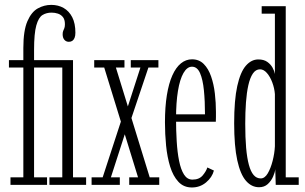

<svg xmlns="http://www.w3.org/2000/svg" viewBox="-20 -776 1280 806"><path d="M24 0V-31.5H78V-492.5H17.5V-523.5H78V-574.5Q78 -647.5 95 -686.8Q112 -726 138.8 -740.8Q165.5 -755.5 195 -755.5Q224.5 -755.5 247.2 -742.5Q270 -729.5 283.2 -703.8Q296.5 -678 296.5 -638.5Q296.5 -625.5 293 -617Q289.5 -608.5 283.5 -604.5Q277.5 -600.5 269 -600.5Q257.5 -600.5 250.2 -609Q243 -617.5 243 -632Q243 -641.5 245.5 -646.8Q248 -652 250.2 -658Q252.5 -664 252.5 -674.5Q252.5 -694 244.2 -704.2Q236 -714.5 223.2 -718.8Q210.5 -723 196.5 -723Q175 -723 158.5 -713Q142 -703 132.5 -669.5Q123 -636 123 -566.5V-523.5H222V-492.5H123V-31.5H177.5V0ZM187.5 0V-31.5H241.5V-492.5H187.5V-523.5H286.5V-31.5H341.5V0Z M364.5 0V-31.5H411L491 -276.5L502.5 -285L569.5 -492.5H529V-523.5H645V-492.5H603L524.5 -259L515 -247L445.5 -31.5H483V0ZM522.5 0V-31.5H559.5L417.5 -492.5H375.5V-523.5H458.5H502.5V-492.5H466.5L608.5 -31.5H648.5V0H565.5Z M785.5 11Q751 11 728.8 -13Q706.5 -37 694.2 -76.8Q682 -116.5 677.2 -165Q672.5 -213.5 672.5 -262.5Q672.5 -327 680.5 -376.5Q688.5 -426 703.5 -459.5Q718.5 -493 739.5 -510Q760.5 -527 786 -527Q816 -527 835.5 -507.2Q855 -487.5 866.2 -455Q877.5 -422.5 882 -383.5Q886.5 -344.5 886.5 -306.5Q886.5 -295.5 886.5 -285.2Q886.5 -275 886 -265H712.5V-296H840.5Q840.5 -351.5 836 -396.8Q831.5 -442 819.8 -469Q808 -496 786 -496Q765.5 -496 750.2 -469.5Q735 -443 727 -394.2Q719 -345.5 719 -278Q719 -229 721.8 -183Q724.5 -137 731.8 -100.8Q739 -64.5 752.5 -43.2Q766 -22 788 -22Q816 -22 830.8 -39.5Q845.5 -57 850.5 -73L878 -60Q870.5 -31.5 845 -10.2Q819.5 11 785.5 11Z M1067.5 10Q1036 10 1012.5 -17Q989 -44 976 -103.2Q963 -162.5 963 -259Q963 -356 976 -414.8Q989 -473.5 1012 -500Q1035 -526.5 1064.5 -526.5Q1087.5 -526.5 1102 -516.2Q1116.5 -506 1124.2 -491.8Q1132 -477.5 1134 -465.5V-718.5H1078.5V-750H1179.5V-31.5H1234V0H1137.5L1135.5 -66Q1134.5 -53 1126.5 -34.8Q1118.5 -16.5 1104 -3.2Q1089.5 10 1067.5 10ZM1074.5 -27Q1091.5 -27 1104 -48.2Q1116.5 -69.5 1124.5 -100.8Q1132.5 -132 1134 -162V-381Q1132 -406 1123 -430Q1114 -454 1100.5 -469.5Q1087 -485 1071.5 -485Q1053.5 -485 1041.5 -467.2Q1029.5 -449.5 1022.5 -418.2Q1015.5 -387 1012.5 -345.8Q1009.5 -304.5 1009.5 -256.5Q1009.5 -199 1013.2 -155.8Q1017 -112.5 1024.8 -84Q1032.5 -55.5 1044.8 -41.2Q1057 -27 1074.5 -27Z"/></svg>

Font: Imbue Thin 10pt ExtraLight
Style: Regular
Weight: 250
Version: Version 1.102